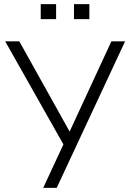

<svg xmlns="http://www.w3.org/2000/svg" viewBox="-20 -904 624 924"><path d="M188 0 293 -226 292 -197 5 -705H73L320 -262H311L516 -705H582L253 0ZM336 -812V-884H410V-812ZM176 -812V-884H250V-812Z"/></svg>

Font: Nunito Sans 10pt SemiCondensed Light
Style: Regular
Weight: 300
Width: 4
Designer: Vernon Adams
Foundry: Vernon Adams
Version: Version 3.101;gftools[0.9.27]